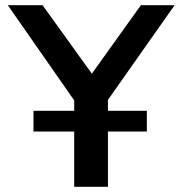

<svg xmlns="http://www.w3.org/2000/svg" viewBox="-20 -720 702 740"><path d="M266 0H396V-213H546V-293H396V-335L653 -700H523L334 -436L144 -700H10L266 -333V-293H109V-213H266Z"/></svg>

Font: Chess Sans SemiBold
Style: Regular
Weight: 600
Designer: Wolf Bōese
Foundry: Wolf Bōese
Version: Version 7.223;Glyphs 3.3 (3306)